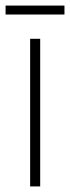

<svg xmlns="http://www.w3.org/2000/svg" viewBox="-38 -668 251 688"><path d="M193 -648H-18V-616H193ZM106 0V-529H70V0Z"/></svg>

Font: Noto Sans Sinhala UI ExtraCondensed ExtraLight
Style: Regular
Weight: 200
Width: 2
Designer: Jelle Bosma - Monotype Design Team
Foundry: Monotype Imaging Inc.
Version: Version 2.006